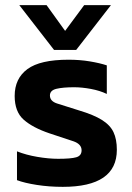

<svg xmlns="http://www.w3.org/2000/svg" viewBox="-20 -716 511 746"><path d="M190 -522 55 -696H161L233 -596L307 -696H411L276 -522ZM224 10Q171 10 123 2.5Q75 -5 46 -16V-128Q81 -114 125 -106.5Q169 -99 206 -99Q256 -99 276.5 -105Q297 -111 297 -132Q297 -156 265.5 -167Q234 -178 172 -198Q107 -220 72 -251Q37 -282 37 -343Q37 -411 86.5 -447.5Q136 -484 246 -484Q290 -484 329 -477.5Q368 -471 395 -462V-351Q368 -364 333 -370.5Q298 -377 268 -377Q225 -377 199.5 -371Q174 -365 174 -345Q174 -323 201.5 -314Q229 -305 287 -287Q344 -270 376 -250Q408 -230 421 -202.5Q434 -175 434 -134Q434 10 224 10Z"/></svg>

Font: Kanit Medium
Style: Regular
Weight: 500
Designer: Katatrad Team
Foundry: CadsonDemak
Version: Version 2.000; ttfautohint (v1.8.3)